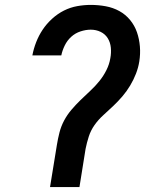

<svg xmlns="http://www.w3.org/2000/svg" viewBox="-20 -763 640 783"><path d="M184 0 212 -172Q216 -197 222.5 -222.5Q229 -248 241.5 -271.5Q254 -295 271.5 -315.5Q289 -336 308.5 -355Q328 -374 348 -392.5Q368 -411 385 -432Q402 -453 414 -477Q426 -501 430 -526Q434 -547 432 -568.5Q430 -590 419.5 -607Q409 -624 390.5 -633Q372 -642 350 -642Q330 -642 308.5 -635Q287 -628 270.5 -613Q254 -598 244 -577.5Q234 -557 230 -537H112Q117 -564 127.5 -591Q138 -618 154 -642Q170 -666 192.5 -686.5Q215 -707 241 -720Q267 -733 295 -738Q323 -743 350 -743Q381 -743 411 -737.5Q441 -732 466.5 -718Q492 -704 510.5 -681.5Q529 -659 538.5 -631.5Q548 -604 550.5 -573.5Q553 -543 548 -512Q544 -487 534.5 -462.5Q525 -438 511 -414.5Q497 -391 479.5 -370.5Q462 -350 442 -331Q422 -312 401.5 -293.5Q381 -275 365.5 -253Q350 -231 342 -206Q334 -181 329 -156L304 0Z"/></svg>

Font: Iosevka SS04 Extended
Style: Bold Italic
Weight: 700
Width: 7
Italic angle: -9°
Monospace: yes
Designer: Belleve Invis
Foundry: Belleve Invis
Version: Version 19.0.0; ttfautohint (v1.8.4)